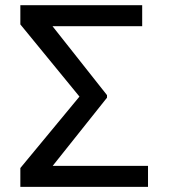

<svg xmlns="http://www.w3.org/2000/svg" viewBox="-20 -732 671 752"><path d="M559.7 -82.4H186.4L399.1 -349.4V-359.4L185.7 -629.3H536.9V-711.6H59.7V-636.4L291.2 -353.7L59.7 -73.9V0H559.7Z"/></svg>

Font: Margiela Sans
Style: Regular
Weight: 400
Designer: Stefan Endress, Andreas Faust
Version: Version 1.100;FEAKit 1.0